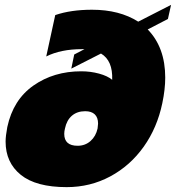

<svg xmlns="http://www.w3.org/2000/svg" viewBox="-20 -754 723 789"><path d="M3 -172Q3 -195 10 -232Q34 -344 117.5 -402.5Q201 -461 314 -461Q352 -461 387 -451.5Q422 -442 441 -426Q444 -505 395 -534L273 -472L285 -530L327 -552H317Q230 -552 170 -522L207 -692Q271 -714 358 -714Q471 -714 548 -665L683 -734L670 -676L587 -633Q659 -559 659 -435Q659 -387 647 -330Q626 -229 570.5 -151Q515 -73 433 -29Q351 15 254 15Q128 15 65.5 -35.5Q3 -86 3 -172ZM381 -226Q383 -240 383 -246Q383 -271 369.5 -284Q356 -297 330 -297Q297 -297 275.5 -278.5Q254 -260 247 -226Q244 -214 244 -204Q244 -155 299 -155Q330 -155 352 -174.5Q374 -194 381 -226Z"/></svg>

Font: Prompt Black
Style: Italic
Weight: 900
Italic angle: -12°
Designer: Katatrad Team
Foundry: CadsonDemak
Version: Version 1.001